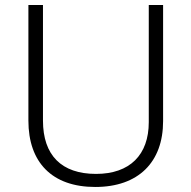

<svg xmlns="http://www.w3.org/2000/svg" viewBox="-20 -785 762 764"><path d="M629 -303V-765H572V-299C572 -169 497 -93 362 -93C225 -93 151 -167 151 -305V-765H93V-305C93 -139 187 -41 359 -41C531 -41 629 -140 629 -303Z"/></svg>

Font: Noto Sans Tamil UI Light
Style: Regular
Weight: 300
Designer: Jelle Bosma - Monotype Design Team
Foundry: Monotype Imaging Inc.
Version: Version 2.004